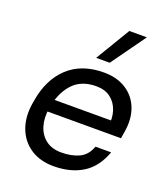

<svg xmlns="http://www.w3.org/2000/svg" viewBox="-149 -915 910 1039"><g transform="rotate(20 306.0 -396.0)"><path d="M280 18Q202 18 147.5 -18Q93 -54 69 -116.5Q45 -179 57 -258L60 -276Q80 -405 158 -478.5Q236 -552 365 -552Q440 -552 492.5 -518.5Q545 -485 568 -426.5Q591 -368 579 -292L572 -249H98L109 -321H513L485 -282Q494 -335 480 -377Q466 -419 433.5 -443.5Q401 -468 351 -468Q263 -468 214 -412.5Q165 -357 151 -267Q142 -210 156 -164.5Q170 -119 205 -92.5Q240 -66 294 -66Q353 -66 396 -86Q439 -106 458 -159H548Q515 -67 446.5 -24.5Q378 18 280 18ZM375 -612H297L416 -810H517Z"/></g></svg>

Font: Sora Variable Italic
Style: Regular
Weight: 400
Designer: Jonathan Barnbrook, Julián Moncada
Foundry: Barnbrook Fonts
Version: Version 2.000